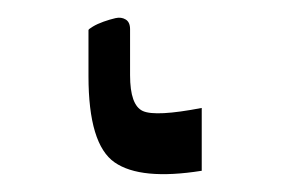

<svg xmlns="http://www.w3.org/2000/svg" viewBox="-20 -729 328 217"><path d="M127 -644Q127 -610 141.5 -603.5Q156 -597 208 -607V-536Q139 -525 109.5 -545.5Q80 -566 80 -643V-695Q80 -696 85 -699Q90 -702 97 -704.5Q104 -707 110.5 -708.5Q117 -710 122 -707Q127 -704 127 -696Z"/></svg>

Font: OpenDyslexic
Style: Regular
Weight: 400
Designer: Abbie Gonzalez
Version: Version 0.920;hotconv 1.0.109;makeotfexe 2.5.65596